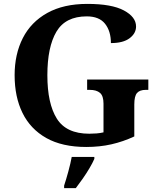

<svg xmlns="http://www.w3.org/2000/svg" viewBox="-20 -744 809 985"><path d="M423 10Q299 10 217.5 -36Q136 -82 95.5 -164.5Q55 -247 55 -358Q55 -466 97 -548.5Q139 -631 222.5 -677.5Q306 -724 428 -724Q553 -724 615.5 -690.5Q678 -657 678 -608Q678 -573 645 -548Q612 -523 549 -523Q549 -584 519 -622Q489 -660 425 -660Q316 -660 269.5 -581.5Q223 -503 223 -358Q223 -213 271.5 -135.5Q320 -58 438 -58Q457 -58 475.5 -59.5Q494 -61 511 -65V-212Q511 -252 493 -267.5Q475 -283 440 -283H427V-336H741V-283H728Q697 -283 683 -267Q669 -251 669 -208V-44Q611 -17 551 -3.5Q491 10 423 10ZM309 208Q319 178 330.5 136Q342 94 348 61H464V71Q455 92 439 119Q423 146 404.5 172.5Q386 199 369 221H309Z"/></svg>

Font: Noto Serif Yezidi
Style: Bold
Weight: 700
Designer: Dalton Maag Ltd
Foundry: Dalton Maag Ltd
Version: Version 1.001; ttfautohint (v1.8.4.7-5d5b)